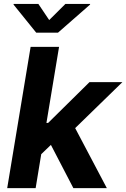

<svg xmlns="http://www.w3.org/2000/svg" viewBox="-20 -969 650 989"><path d="M17.1 0 137.7 -727.5H284.2L219.2 -335.9H228L440.9 -545.9H610.4L367.2 -309.1L530.3 0H357.9L242.2 -222.7L192.4 -174.8L163.6 0ZM177.7 -948.7 233.4 -865.7 316.9 -948.7H444.3L443.8 -945.3L278.8 -800.8H166.5L49.8 -945.3L50.3 -948.7Z"/></svg>

Font: Inter
Style: Bold Italic
Weight: 700
Italic angle: -9.39999°
Designer: Rasmus Andersson
Foundry: rsms
Version: Version 4.001;git-9221beed3